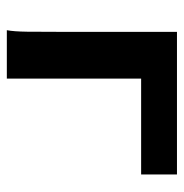

<svg xmlns="http://www.w3.org/2000/svg" viewBox="-8 -530 538 562"><g transform="rotate(90 261.0 -249.0)"><path d="M210 0H68.4Q72.3 -20.5 72.8 -59.6Q73.2 -98.6 73.2 -148.9V-498H490.7V-393.1H210Z"/></g></svg>

Font: Andika
Style: Bold
Weight: 700
Designer: Victor Gaultney, Annie Olsen, Julie Remington, Don Collingsworth, Eric Hays, Becca Hirsbrunner
Foundry: SIL International
Version: Version 6.101